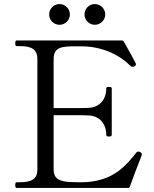

<svg xmlns="http://www.w3.org/2000/svg" viewBox="-20 -925 760 945"><path d="M273 -803C301 -803 324 -826 324 -854C324 -882 301 -905 273 -905C244 -905 222 -882 222 -854C222 -826 244 -803 273 -803ZM447 -803C475 -803 498 -826 498 -854C498 -882 475 -905 447 -905C418 -905 396 -882 396 -854C396 -826 418 -803 447 -803ZM669 -177C666 -178 663 -179 660 -179C657 -179 654 -178 652 -175C599 -109 542 -40 410 -29C399 -28 387 -28 375 -28C359 -28 343 -28 330 -29C277 -31 244 -42 244 -91V-358H334C365 -358 395 -358 414 -357C472 -355 503 -314 503 -261C503 -255 508 -253 516 -253C525 -253 530 -255 530 -261V-490C530 -496 525 -497 516 -497C508 -497 503 -496 503 -490C503 -437 472 -396 414 -394C395 -393 365 -393 334 -393H244V-635C244 -695 288 -697 355 -697H380C482 -697 567 -656 623 -600C625 -598 629 -596 633 -596C635 -596 638 -596 641 -598C646 -601 649 -603 649 -608C649 -609 649 -611 648 -613C645 -621 609 -686 589 -721C587 -724 584 -726 580 -726H62C57 -726 55 -721 55 -712C55 -703 57 -698 62 -698H78C132 -698 164 -684 164 -635V-91C164 -45 137 -28 78 -28H62C57 -28 55 -23 55 -14C55 -5 57 0 62 0H610C614 0 618 -2 619 -6C635 -50 652 -97 673 -149C675 -154 678 -161 678 -165C678 -170 675 -175 669 -177Z"/></svg>

Font: Shippori Mincho OTF
Style: Regular
Weight: 400
Designer: FONTDASU
Foundry: FONTDASU / Google Inc. / but / Adobe
Version: Version 3.300;hotconv 1.0.109;makeotfexe 2.5.65596